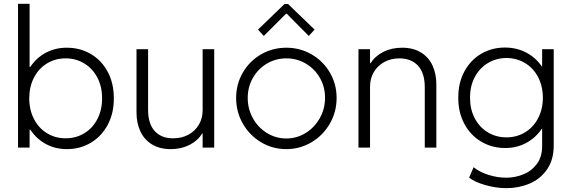

<svg xmlns="http://www.w3.org/2000/svg" viewBox="-20 -772 2990 1004"><path d="M74.2 -752H134.8V-421.9H138.2Q170.4 -470.2 220.2 -496.6Q270 -522.9 330.1 -522.5Q398.9 -522.5 455.1 -489.5Q511.2 -456.5 543.5 -396Q575.7 -335.4 575.2 -257.8Q575.7 -180.7 543.7 -120.1Q511.7 -59.6 455.6 -25.9Q399.4 7.8 330.1 7.8Q269 7.8 219.7 -19Q170.4 -45.9 138.7 -93.8H134.8V0H74.2ZM513.7 -257.8Q514.2 -318.4 489.3 -366Q464.4 -413.6 420.7 -440.2Q377 -466.8 323.2 -466.8Q269.5 -466.8 226.3 -440.7Q183.1 -414.6 158.2 -367.2Q133.3 -319.8 132.8 -257.8Q133.3 -195.8 158.4 -148.2Q183.6 -100.6 226.8 -74.7Q270 -48.8 323.2 -48.8Q377.9 -48.8 421.6 -75.7Q465.3 -102.5 489.7 -150.4Q514.2 -198.2 513.7 -257.8Z M693.8 -183.6V-514.6H754.4V-197.3Q754.4 -124.5 789.3 -86.4Q824.2 -48.3 886.2 -48.8Q929.7 -48.8 964.6 -67.4Q999.5 -85.9 1019.5 -119.4Q1039.6 -152.8 1039.6 -195.3V-514.6H1100.1V0H1039.6V-74.2H1037.6Q1013.2 -35.6 970.2 -13.9Q927.2 7.8 873.5 7.8Q814.9 7.8 774.4 -17.1Q733.9 -42 713.9 -85.4Q693.8 -128.9 693.8 -183.6Z M1214.8 -259.8Q1214.8 -332.5 1250 -392.8Q1285.2 -453.1 1345.2 -487.8Q1405.3 -522.5 1477.5 -522.5Q1548.8 -522.5 1609.1 -487.8Q1669.4 -453.1 1704.8 -392.8Q1740.2 -332.5 1740.2 -259.8Q1740.2 -187 1704.8 -125.5Q1669.4 -64 1608.9 -28.1Q1548.3 7.8 1477.5 7.8Q1405.3 7.8 1345.2 -28.1Q1285.2 -64 1250 -125.2Q1214.8 -186.5 1214.8 -259.8ZM1679.7 -260.7Q1679.7 -317.9 1652.6 -365Q1625.5 -412.1 1579.1 -439.5Q1532.7 -466.8 1477.5 -466.8Q1421.4 -466.8 1375.2 -439.2Q1329.1 -411.6 1302.2 -364.3Q1275.4 -316.9 1275.4 -259.8Q1275.4 -202.6 1302.2 -154.1Q1329.1 -105.5 1375.5 -76.7Q1421.9 -47.9 1477.5 -47.9Q1532.2 -47.9 1578.6 -76.7Q1625 -105.5 1652.3 -154.3Q1679.7 -203.1 1679.7 -260.7ZM1329.1 -617.2 1467.8 -751H1486.3L1625 -617.2L1594.7 -584L1479.5 -700.2H1475.6L1359.4 -584Z M1854.5 -514.6H1915V-441.4H1917.5Q1942.4 -480 1985.4 -501.2Q2028.3 -522.5 2083 -522.5Q2141.1 -522.5 2181.4 -497.6Q2221.7 -472.7 2241.7 -429.4Q2261.7 -386.2 2261.7 -331.1V0H2201.2V-317.4Q2200.7 -390.6 2165.8 -428.5Q2130.9 -466.3 2068.4 -466.8Q2024.9 -466.8 1990 -448Q1955.1 -429.2 1935.1 -395.5Q1915 -361.8 1915 -319.3V0H1854.5Z M2433.1 157.2 2456.5 102.5Q2487.3 127.4 2533.9 142.3Q2580.6 157.2 2627.4 157.2Q2672.9 157.2 2715.8 140.1Q2758.8 123 2786.9 85.9Q2814.9 48.8 2814.9 -7.8V-98.6H2813Q2781.2 -51.3 2731.9 -24.7Q2682.6 2 2621.6 2Q2552.2 2 2496.1 -31.5Q2439.9 -64.9 2408 -124.8Q2376 -184.6 2376.5 -260.7Q2376 -337.9 2408 -397.7Q2439.9 -457.5 2495.8 -490.5Q2551.8 -523.4 2620.6 -523.4Q2680.7 -523.4 2730.7 -497.6Q2780.8 -471.7 2813 -424.8H2814.9V-514.6H2875.5V-10.7Q2875.5 63.5 2840.6 113.8Q2805.7 164.1 2749.3 188Q2692.9 211.9 2628.4 211.9Q2575.2 211.9 2520.3 196.5Q2465.3 181.2 2433.1 157.2ZM2818.8 -260.7Q2818.4 -322.3 2793.5 -369.4Q2768.6 -416.5 2725.3 -442.4Q2682.1 -468.3 2628.4 -468.8Q2574.2 -468.3 2530.8 -441.9Q2487.3 -415.5 2462.4 -368.4Q2437.5 -321.3 2438 -260.7Q2437.5 -202.1 2461.9 -154.8Q2486.3 -107.4 2530 -80.6Q2573.7 -53.7 2628.4 -53.7Q2681.6 -53.7 2724.9 -79.6Q2768.1 -105.5 2793.2 -152.6Q2818.4 -199.7 2818.8 -260.7Z"/></svg>

Font: Reddit Sans Chocolate Light
Style: Regular
Weight: 300
Designer: Stephen Hutchings
Foundry: Reddit
Version: Version 1.013